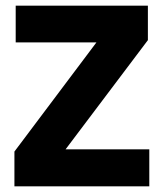

<svg xmlns="http://www.w3.org/2000/svg" viewBox="-20 -659 579 679"><path d="M212 -131H508V0H31V-123L321 -509H35.5V-639H503V-517Z"/></svg>

Font: Anek Devanagari Medium
Style: Bold
Weight: 700
Version: Version 1.003